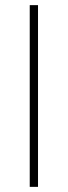

<svg xmlns="http://www.w3.org/2000/svg" viewBox="-20 -727 265 747"><path d="M127.9 0H95.7V-707H127.9Z"/></svg>

Font: Pretendard JP Thin
Style: Regular
Weight: 100
Designer: Base glyphs from Inter by Rasmus Andersson; Hangeul glyphs from Noto Sans CJK(Source Han Sans) by Jang Soo-young and Kan
Foundry: Kil Hyung-jin
Version: Version 1.309